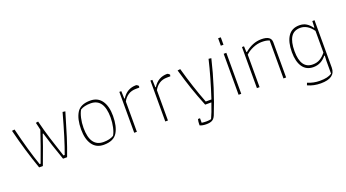

<svg xmlns="http://www.w3.org/2000/svg" viewBox="-59 -1246 3668 2038"><g transform="rotate(-20 1774.5 -226.5)"><path d="M45 -463 75 -467Q139 -204 200 -31H211Q278 -208 332 -372Q321 -413 317 -436L312 -456L339 -461Q365 -355 397 -252.5Q429 -150 469 -31H483Q540 -183 618 -468L648 -464Q601 -303 569 -201.5Q537 -100 499 0H453Q387 -186 347 -323H341Q310 -225 225 0H183Q106 -216 45 -463Z M739 -225Q739 -343 781 -412Q823 -481 934 -481Q1018 -481 1062.5 -418.5Q1107 -356 1107 -246Q1107 -128 1065 -59Q1023 10 912 10Q828 10 783.5 -52.5Q739 -115 739 -225ZM1034 -46Q1053 -76 1065 -129Q1077 -182 1077 -238Q1077 -452 927 -452Q856 -452 812 -425Q793 -395 781 -342Q769 -289 769 -233Q769 -19 919 -19Q990 -19 1034 -46Z M1257 -462H1279L1282 -377H1288Q1345 -468 1447 -468Q1453 -468 1461.5 -462Q1470 -456 1475 -450L1471 -432H1435Q1382 -432 1345 -407.5Q1308 -383 1287 -342V0H1257Z M1608 -462H1630L1633 -377H1639Q1696 -468 1798 -468Q1804 -468 1812.5 -462Q1821 -456 1826 -450L1822 -432H1786Q1733 -432 1696 -407.5Q1659 -383 1638 -342V0H1608Z M1936 164V146Q1936 122 1943 94H1966V145Q1990 149 2020 149Q2051 149 2073 143Q2100 87 2137 -23H2067Q2019 -141 1985.5 -240Q1952 -339 1916 -464L1947 -468Q2010 -242 2084 -52H2148Q2223 -280 2267 -468L2297 -464Q2261 -312 2212.5 -160Q2164 -8 2113 117Q2099 151 2075 164Q2051 177 2010 177Q1965 177 1936 164Z M2437 -638H2467V-554H2437ZM2436 -463H2466V0H2436Z M2643 -464H2666L2669 -397H2675Q2764 -472 2863 -472Q2973 -472 2973 -398V0H2943V-429Q2922 -437 2903.5 -440Q2885 -443 2857 -443Q2809 -443 2758 -421.5Q2707 -400 2673 -367V0H2643Z M3152 154 3162 128Q3228 156 3298 156Q3346 156 3378.5 148.5Q3411 141 3435 125V-20L3438 -78H3431Q3372 -4 3285 -4Q3205 -4 3163.5 -64Q3122 -124 3122 -231Q3122 -346 3164.5 -409.5Q3207 -473 3293 -473Q3339 -473 3372 -452Q3405 -431 3430 -395H3436L3439 -468H3464V68Q3464 185 3299 185Q3219 185 3152 154ZM3435 -113V-358Q3374 -444 3294 -444Q3220 -444 3186 -390Q3152 -336 3152 -232Q3152 -33 3288 -33Q3336 -33 3371 -54.5Q3406 -76 3435 -113Z"/></g></svg>

Font: Athiti ExtraLight
Style: Regular
Weight: 250
Version: Version 1.032